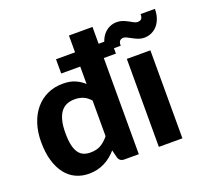

<svg xmlns="http://www.w3.org/2000/svg" viewBox="-128 -898 1128 1057"><g transform="rotate(-20 436.0 -369.5)"><path d="M376.5 -364.5Q357 -387 334.2 -396Q311.5 -405 285.5 -405Q260.5 -405 240 -396.8Q219.5 -388.5 205 -370Q190.5 -351.5 182.5 -321.2Q174.5 -291 174.5 -247.5Q174.5 -204.5 181 -176Q187.5 -147.5 199.8 -130.5Q212 -113.5 229.5 -106.5Q247 -99.5 268.5 -99.5Q305 -99.5 329.8 -114Q354.5 -128.5 376.5 -155.5ZM585.5 -563.5H514.5V0H429.5Q403 0 395.5 -24L384 -69.5Q368.5 -52 351.2 -38Q334 -24 314 -13.8Q294 -3.5 271 2Q248 7.5 221 7.5Q179.5 7.5 144.8 -8.8Q110 -25 85 -57.2Q60 -89.5 46 -137Q32 -184.5 32 -247.5Q32 -305 47.8 -353Q63.5 -401 92.5 -435.5Q121.5 -470 162.2 -489Q203 -508 253 -508Q295 -508 324 -495.5Q353 -483 376.5 -461.5V-563.5H265V-647H376.5V-745.5H514.5V-647H585.5Z M770 -515.5V0H632V-515.5ZM758 -686Q771.5 -686 779.5 -693.2Q787.5 -700.5 787.5 -721.5H871.5Q871.5 -692 863.2 -668Q855 -644 840.5 -627.2Q826 -610.5 806 -601.2Q786 -592 763 -592Q745 -592 729.2 -598.2Q713.5 -604.5 699.8 -611.8Q686 -619 674.5 -625.2Q663 -631.5 654 -631.5Q640.5 -631.5 632.8 -623.8Q625 -616 625 -595H540Q540 -624.5 548.2 -648.5Q556.5 -672.5 571.2 -689.5Q586 -706.5 605.8 -715.8Q625.5 -725 648.5 -725Q667 -725 683 -719Q699 -713 712.5 -705.5Q726 -698 737.2 -692Q748.5 -686 758 -686Z"/></g></svg>

Font: LatoLatin Heavy
Style: Regular
Weight: 800
Designer: Lukasz Dziedzic with Adam Twardoch and Botio Nikoltchev
Foundry: tyPoland Lukasz Dziedzic
Version: Version 2.015; 2015-08-06; http://www.latofonts.com/